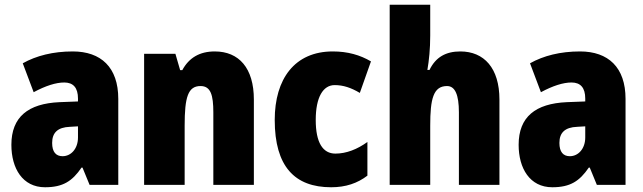

<svg xmlns="http://www.w3.org/2000/svg" viewBox="-20 -780 2713 810"><path d="M287 -563C204 -563 133 -545 76 -513L122 -391C172 -418 216 -432 251 -432C289 -432 309 -410 309 -364V-352L231 -349C99 -343 28 -287 28 -169C28 -70 75 10 170 10C246 10 285 -16 324 -73H328L358 0H479V-363C479 -496 406 -563 287 -563ZM275 -245 309 -247V-200C309 -153 280 -121 244 -121C216 -121 200 -139 200 -177C200 -220 223 -243 275 -245Z M886 -563C822 -563 777 -536 749 -484H740L720 -553H588V0H759V-250C759 -370 773 -417 826 -417C869 -417 880 -379 880 -306V0H1051V-360C1051 -493 988 -563 886 -563Z M1377 10C1439 10 1488 -7 1530 -39V-181C1487 -150 1441 -132 1395 -132C1342 -132 1312 -178 1312 -274C1312 -370 1343 -421 1392 -421C1428 -421 1461 -410 1498 -388L1545 -521C1499 -548 1447 -563 1384 -563C1223 -563 1139 -447 1139 -274C1139 -78 1223 10 1377 10Z M1795 -630V-760H1624V0H1795V-250C1795 -363 1808 -417 1866 -417C1900 -417 1916 -380 1916 -306V0H2087V-360C2087 -493 2022 -563 1922 -563C1861 -563 1818 -539 1792 -485H1783C1790 -525 1795 -574 1795 -630Z M2427 -563C2344 -563 2273 -545 2216 -513L2262 -391C2312 -418 2356 -432 2391 -432C2429 -432 2449 -410 2449 -364V-352L2371 -349C2239 -343 2168 -287 2168 -169C2168 -70 2215 10 2310 10C2386 10 2425 -16 2464 -73H2468L2498 0H2619V-363C2619 -496 2546 -563 2427 -563ZM2415 -245 2449 -247V-200C2449 -153 2420 -121 2384 -121C2356 -121 2340 -139 2340 -177C2340 -220 2363 -243 2415 -245Z"/></svg>

Font: Noto Sans Sinhala Condensed Black
Style: Regular
Weight: 900
Width: 3
Designer: Jelle Bosma - Monotype Design Team
Foundry: Monotype Imaging Inc.
Version: Version 2.006